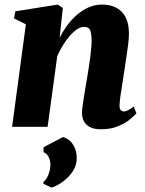

<svg xmlns="http://www.w3.org/2000/svg" viewBox="-20 -566 648 857"><path d="M246 -397.5Q260 -425 279 -451.2Q298 -477.5 322.2 -498.8Q346.5 -520 374.8 -532.8Q403 -545.5 435.5 -545.5Q492 -545.5 523.8 -512.8Q555.5 -480 555.5 -415.5Q555.5 -394.5 551.8 -365.2Q548 -336 543.2 -305Q538.5 -274 534.5 -247Q531 -222 526.2 -194Q521.5 -166 518 -140.2Q514.5 -114.5 513.5 -97Q513.5 -79 519.5 -73.8Q525.5 -68.5 532 -68.5Q540.5 -68.5 551 -73.5Q561.5 -78.5 576.5 -90.5L589 -60.5Q581 -50.5 560.5 -33.5Q540 -16.5 507.5 -2.8Q475 11 430 11Q399.5 11 381 1Q362.5 -9 354.2 -25.5Q346 -42 346 -62Q346 -72.5 348.2 -90Q350.5 -107.5 354 -129.2Q357.5 -151 361.2 -173.8Q365 -196.5 368.5 -216.5Q372 -238.5 375.8 -262Q379.5 -285.5 382.5 -308.2Q385.5 -331 387.2 -351.2Q389 -371.5 389 -387.5Q388.5 -409.5 385.5 -422.2Q382.5 -435 375 -440.5Q367.5 -446 355 -446Q340 -446 323.2 -434.8Q306.5 -423.5 290.5 -404.8Q274.5 -386 260.2 -362.8Q246 -339.5 235.5 -315.5L192.5 0H34L95.5 -457.5L42.5 -484L48.5 -515.5L237.5 -545.5L260.5 -530.5ZM210.5 271.5 173.5 254.5 174 246Q188 235 196.8 211.5Q205.5 188 205 165Q204.5 149.5 197.2 134.8Q190 120 174.5 113V91L261.5 45.5Q291.5 55 307 80.8Q322.5 106.5 322.5 139.5Q323 170 306 196.8Q289 223.5 263 243Q237 262.5 210.5 271.5Z"/></svg>

Font: Merriweather 72pt Black
Style: Italic
Weight: 900
Italic angle: -7.8°
Version: Version 2.101